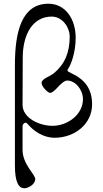

<svg xmlns="http://www.w3.org/2000/svg" viewBox="-20 -725 550 1030"><path d="M111 285C130 285 169 265 169 236C169 209 101 158 101 78V-50C101 -58 111 -67 117 -67C120 -67 125 -64 131 -57C160 -23 211 14 273 14C380 14 474 -59 474 -165C474 -247 437 -298 361 -333C350 -338 342 -343 342 -346C342 -350 344 -355 346 -357C361 -378 386 -444 386 -522C386 -624 330 -705 240 -705C98 -705 60 -558 60 -377V163C60 254 81 285 111 285ZM261 -50C194 -50 101 -90 101 -163L102 -415C102 -544 158 -636 257 -636C318 -636 354 -574 354 -530C354 -444 328 -381 269 -332C247 -314 204 -303 203 -281C202 -261 235 -230 246 -227C247 -227 248 -227 249 -227C260 -227 274 -240 288 -255C303 -272 325 -293 340 -293C385 -293 425 -243 425 -193C425 -112 345 -50 261 -50Z"/></svg>

Font: EB Garamond
Style: Regular
Weight: 400
Designer: Georg Duffner and Octavio Pardo
Foundry: Georg Duffner
Version: Version 1.000;PS 001.000;hotconv 1.0.88;makeotf.lib2.5.64775